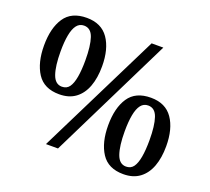

<svg xmlns="http://www.w3.org/2000/svg" viewBox="-124 -881 1147 1048"><g transform="rotate(20 449.5 -357.0)"><path d="M236 0 590 -714H658L306 0ZM210 -280Q122 -280 82 -341.5Q42 -403 42 -503Q42 -604 82 -664Q122 -724 211 -724Q296 -724 337.5 -664Q379 -604 379 -503Q379 -436 360.5 -386Q342 -336 304.5 -308Q267 -280 210 -280ZM210 -324Q238 -324 253 -345Q268 -366 275 -406.5Q282 -447 282 -503Q282 -587 266.5 -633Q251 -679 211 -679Q185 -679 169 -658.5Q153 -638 145.5 -598.5Q138 -559 138 -503Q138 -418 154.5 -371Q171 -324 210 -324ZM688 10Q600 10 560 -51.5Q520 -113 520 -213Q520 -314 560 -374Q600 -434 689 -434Q774 -434 815.5 -374Q857 -314 857 -213Q857 -146 838.5 -96Q820 -46 782.5 -18Q745 10 688 10ZM688 -34Q716 -34 731 -55Q746 -76 753 -116.5Q760 -157 760 -213Q760 -297 744.5 -343Q729 -389 689 -389Q663 -389 647 -368.5Q631 -348 623.5 -308.5Q616 -269 616 -213Q616 -128 632.5 -81Q649 -34 688 -34Z"/></g></svg>

Font: Noto Serif Hebrew Medium
Style: Regular
Weight: 500
Version: Version 2.003